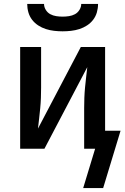

<svg xmlns="http://www.w3.org/2000/svg" viewBox="-20 -760 640 981"><path d="M300 -600Q278 -600 256.5 -602.5Q235 -605 214.5 -611.5Q194 -618 175.5 -630Q157 -642 144 -659Q131 -676 125 -697Q119 -718 119 -740H205Q205 -724 214 -709.5Q223 -695 237 -687.5Q251 -680 267.5 -677.5Q284 -675 300 -675Q316 -675 332.5 -677.5Q349 -680 363 -687.5Q377 -695 386 -709.5Q395 -724 395 -740H481Q481 -718 475 -697Q469 -676 456 -659Q443 -642 424.5 -630Q406 -618 385.5 -611.5Q365 -605 343.5 -602.5Q322 -600 300 -600ZM507 201H405L466 0H410V-208Q410 -234 411 -260.5Q412 -287 414.5 -313Q417 -339 420 -365Q423 -391 426 -417L207 0H83V-520H190V-312Q190 -286 189 -259.5Q188 -233 185.5 -207Q183 -181 180 -155Q177 -129 174 -103L393 -520H517V-92H596Z"/></svg>

Font: Iosevka SS04 Semibold Extended
Style: Regular
Weight: 600
Width: 7
Monospace: yes
Designer: Belleve Invis
Foundry: Belleve Invis
Version: Version 19.0.0; ttfautohint (v1.8.4)